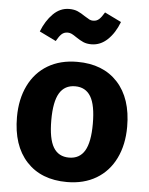

<svg xmlns="http://www.w3.org/2000/svg" viewBox="-56 -837 696 899"><g transform="rotate(5 292.0 -387.0)"><path d="M292.4 -548Q413.6 -548 482.3 -473.4Q551 -398.8 551 -265.2Q551 -180.8 519.7 -116.8Q488.4 -52.8 430 -18Q371.6 16.8 292 16.8Q170.8 16.8 101.9 -57.8Q33 -132.4 33 -266Q33 -350.4 64.3 -414.4Q95.6 -478.4 154 -513.2Q212.4 -548 292.4 -548ZM292.4 -433.2Q242.8 -433.2 218.6 -392.8Q194.4 -352.4 194.4 -266Q194.4 -178.2 218.4 -138.1Q242.4 -98 292 -98Q341.6 -98 365.6 -138.4Q389.6 -178.8 389.6 -265.2Q389.6 -353 365.6 -393.1Q341.6 -433.2 292.4 -433.2ZM350 -635.6Q328 -635.6 311.9 -642.6Q295.8 -649.6 276.8 -662.6Q263.6 -671.8 254.6 -676.2Q245.6 -680.6 235.8 -680.6Q218.6 -680.6 207.2 -670.2Q195.8 -659.8 182.8 -636.4L104.6 -674.6Q124.8 -726 157.7 -758.7Q190.6 -791.4 232.8 -791.4Q256.2 -791.4 272.7 -784.2Q289.2 -777 308.2 -764Q323 -754.4 331 -750.4Q339 -746.4 348.8 -746.4Q365 -746.4 376.4 -756.6Q387.8 -766.8 401.2 -789.8L479.4 -751.6Q459.2 -698.8 425.8 -667.2Q392.4 -635.6 350 -635.6Z"/></g></svg>

Font: Firava
Style: Regular
Weight: 400
Designer: Carrois Corporate & Edenspiekermann AG
Foundry: Greg Finn Gibson
Version: Version 5.000